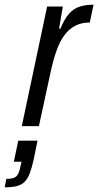

<svg xmlns="http://www.w3.org/2000/svg" viewBox="-89 -538 419 819"><path d="M4 0 112 -510H179L163 -416H169Q186 -458 206 -480Q226 -502 251.5 -510Q277 -518 310 -518L294 -442Q258 -442 231.5 -428Q205 -414 185.5 -387.5Q166 -361 152 -321.5Q138 -282 127 -231L77 0ZM-69 261 -62 225Q-40 225 -28.5 220Q-17 215 -11 202.5Q-5 190 -1 168L3 152H-30L-11 62H71L55 141Q47 177 38.5 200Q30 223 17 236.5Q4 250 -16.5 255.5Q-37 261 -69 261Z"/></svg>

Font: Saira Condensed
Style: Italic
Weight: 400
Width: 3
Italic angle: -12°
Designer: Hector Gatti with collaboration of the Omnibus-Type team
Foundry: Omnibus-Type
Version: Version 1.100